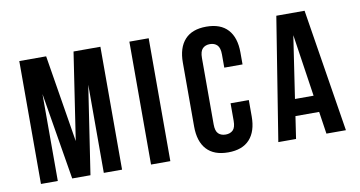

<svg xmlns="http://www.w3.org/2000/svg" viewBox="-71 -889 2019 1077"><g transform="rotate(-10 938.5 -350.0)"><path d="M319 -203 394 -700H547V0H443V-502L367 0H263L181 -495V0H85V-700H238Z M712 -700H822V0H712Z M1315 -261V-168Q1315 -83 1273.5 -37.5Q1232 8 1151 8Q1070 8 1028.5 -37.5Q987 -83 987 -168V-532Q987 -617 1028.5 -662.5Q1070 -708 1151 -708Q1232 -708 1273.5 -662.5Q1315 -617 1315 -532V-464H1211V-539Q1211 -577 1195.5 -592.5Q1180 -608 1154 -608Q1128 -608 1112.5 -592.5Q1097 -577 1097 -539V-161Q1097 -123 1112.5 -108Q1128 -93 1154 -93Q1180 -93 1195.5 -108Q1211 -123 1211 -161V-261Z M1822 0H1711L1692 -127H1557L1538 0H1437L1549 -700H1710ZM1571 -222H1677L1624 -576Z"/></g></svg>

Font: Bebas Neue Bold
Style: Regular
Weight: 700
Designer: Ryoichi Tsunekawa & LGV (GE)
Foundry: Free Software Foundation, Inc.
Version: Version 1.003 August 13, 2016